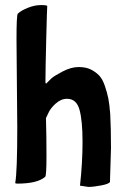

<svg xmlns="http://www.w3.org/2000/svg" viewBox="-20 -697 497 756"><path d="M48 -194 45 -541Q45 -638 50 -643Q62 -655 89 -666Q116 -677 141 -677Q166 -677 166 -673Q165 -664 162 -542Q159 -420 159 -382V-373Q159 -368 162 -368L182 -388Q193 -398 226.5 -415.5Q260 -433 289.5 -433Q319 -433 338.5 -423Q358 -413 371 -399Q384 -385 393 -358.5Q402 -332 406.5 -309.5Q411 -287 414 -248Q417 -195 417 -114L413 19Q410 27 379 33Q348 39 328 39L295 34Q305 -56 305 -139Q305 -222 293 -265Q281 -308 244 -308Q220 -308 199 -289Q178 -270 170 -251L161 -232Q163 -163 163 -84Q163 -5 158 -1Q128 26 48 26Q40 26 40 23Q48 -21 48 -194Z"/></svg>

Font: Bubblegum Sans
Style: Regular
Weight: 400
Designer: Angel Koziupa and Alejandro Paul
Foundry: Angel Koziupa and Alejandro Paul
Version: Version 1.001